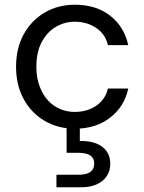

<svg xmlns="http://www.w3.org/2000/svg" viewBox="-20 -533 611 813"><path d="M297 12Q226 12 169.5 -21Q113 -54 80.5 -113Q48 -172 48 -250Q48 -329 80.5 -388Q113 -447 169.5 -480Q226 -513 297 -513Q387 -513 446.5 -466.5Q506 -420 523 -342H437Q426 -389 387 -415Q348 -441 296 -441Q254 -441 217 -419.5Q180 -398 157 -355.5Q134 -313 134 -250Q134 -204 147.5 -168Q161 -132 183.5 -107.5Q206 -83 235.5 -71Q265 -59 296 -59Q331 -59 360 -70.5Q389 -82 409.5 -104.5Q430 -127 437 -158H523Q507 -82 446.5 -35Q386 12 297 12ZM219 260V207H311Q346 207 362.5 195Q379 183 379 159Q379 137 362.5 125.5Q346 114 311 114H262V-6H318V64Q356 63 385 73.5Q414 84 430.5 106Q447 128 447 160Q447 191 431.5 213.5Q416 236 388.5 248Q361 260 326 260Z"/></svg>

Font: DVN - DM Sans
Style: Regular
Weight: 400
Designer: Colophon Foundry, Jonny Pinhorn
Foundry: Colophon Foundry
Version: Version 4.004;gftools[0.9.30]